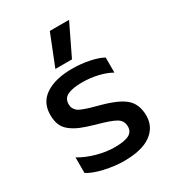

<svg xmlns="http://www.w3.org/2000/svg" viewBox="-175 -807 839 924"><g transform="rotate(-30 244.5 -345.5)"><path d="M176.8 -534.2 245.1 -706.1H352.1L269 -534.2ZM242.2 15.1Q192.4 15.1 136 2.4Q79.6 -10.3 47.9 -30.8V-117.2Q86.4 -93.8 137.9 -79.3Q189.5 -64.9 236.8 -64.9Q291 -64.9 315.9 -77.9Q340.8 -90.8 340.8 -120.1Q340.8 -151.9 314.5 -168.2Q288.1 -184.6 208 -206.1Q164.1 -218.8 136.2 -230.2Q108.4 -241.7 86.2 -258.8Q64 -275.9 54.4 -299.1Q44.9 -322.3 44.9 -355Q44.9 -424.3 99.4 -459.7Q153.8 -495.1 246.1 -495.1Q294.4 -495.1 340.1 -485.8Q385.7 -476.6 414.1 -460.9V-377Q384.8 -394 342.5 -404.1Q300.3 -414.1 255.9 -414.1Q202.6 -414.1 174.8 -400.9Q147 -387.7 147 -355Q147 -341.8 151.9 -332.3Q156.7 -322.8 164.6 -315.7Q172.4 -308.6 190.9 -301.5Q209.5 -294.4 228.3 -288.8Q247.1 -283.2 282.2 -273.9Q373 -249 408.4 -215.3Q443.8 -181.6 443.8 -121.1Q443.8 -58.6 393.1 -21.7Q342.3 15.1 242.2 15.1Z"/></g></svg>

Font: Prompt
Style: Regular
Weight: 400
Designer: Katatrad Team
Foundry: CadsonDemak
Version: Version 1.000;PS 001.000;hotconv 1.0.88;makeotf.lib2.5.64775